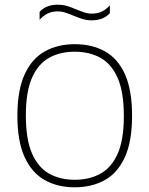

<svg xmlns="http://www.w3.org/2000/svg" viewBox="-20 -790 636 817"><path d="M298 7Q225 7 170.2 -23.8Q115.5 -54.5 84.8 -121.5Q54 -188.5 54 -297Q54 -406.5 85 -473.8Q116 -541 171 -571.5Q226 -602 298 -602Q371.5 -602 426.5 -571.5Q481.5 -541 511.8 -473.8Q542 -406.5 542 -297Q542 -188.5 511.5 -121.5Q481 -54.5 426 -23.8Q371 7 298 7ZM298 -25Q360.5 -25 407.5 -51Q454.5 -77 480.8 -136.2Q507 -195.5 507 -296Q507 -398 480.8 -458Q454.5 -518 407.5 -544Q360.5 -570 298 -570Q236 -570 189.2 -544.2Q142.5 -518.5 116.2 -459Q90 -399.5 90 -299Q90 -197 116.2 -137Q142.5 -77 189.2 -51Q236 -25 298 -25ZM370 -703.5Q348 -703.5 328.5 -710Q309 -716.5 291 -724Q274.5 -731 258.5 -736.2Q242.5 -741.5 226 -741.5Q201.5 -741.5 183.2 -732.8Q165 -724 148.5 -706V-739.5Q162 -754.5 181.2 -762.2Q200.5 -770 226 -770Q248 -770 267.8 -763.8Q287.5 -757.5 305.5 -749.5Q322 -743 337.8 -737.5Q353.5 -732 370 -732Q395 -732 413.2 -740.8Q431.5 -749.5 447.5 -767.5V-734Q434.5 -719.5 415.2 -711.5Q396 -703.5 370 -703.5Z"/></svg>

Font: Encode Sans SC Condensed Thin Thin
Style: Regular
Weight: 250
Version: Version 3.002